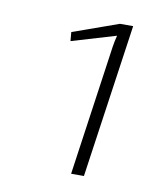

<svg xmlns="http://www.w3.org/2000/svg" viewBox="-55 -797 400 487"><g transform="rotate(10 144.5 -554.0)"><path d="M250 -752 193 -356H160L208 -692Q209 -699 210.5 -706Q212 -713 214 -721L100 -687L98 -710L216 -752Z"/></g></svg>

Font: Exo 2 ExtraLight
Style: Italic
Weight: 250
Italic angle: -8°
Designer: Natanael Gama
Foundry: Natanael Gama
Version: Version 2.010